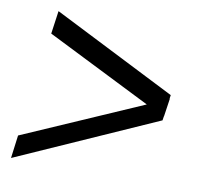

<svg xmlns="http://www.w3.org/2000/svg" viewBox="-66 -641 716 682"><g transform="rotate(10 292.0 -299.5)"><path d="M524.9 -266.1 522.9 -252.9 16.1 -27.8 26.9 -110.8 458 -298.8 80.1 -487.8 91.8 -570.8 536.1 -346.2 534.2 -333H535.2L525.9 -270Z"/></g></svg>

Font: Human Sans
Style: Italic
Weight: 400
Italic angle: -8°
Designer: Tim Radville
Foundry: Continuum
Version: Version 1.000;FEAKit 1.0